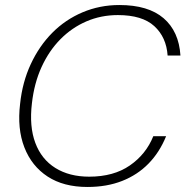

<svg xmlns="http://www.w3.org/2000/svg" viewBox="-20 -732 738 764"><path d="M328 12Q233 12 169.5 -29.5Q106 -71 77 -145.5Q48 -220 60 -319Q69 -405 102.5 -477Q136 -549 188 -601.5Q240 -654 308.5 -683Q377 -712 455 -712Q570 -712 631 -659.5Q692 -607 698 -511H647Q642 -584 594 -628Q546 -672 449 -672Q382 -672 324 -647Q266 -622 220.5 -576Q175 -530 145.5 -465.5Q116 -401 107 -321Q96 -229 120.5 -163.5Q145 -98 200.5 -63.5Q256 -29 335 -29Q432 -29 496.5 -73.5Q561 -118 590 -190H641Q615 -126 571 -81Q527 -36 466 -12Q405 12 328 12Z"/></svg>

Font: DM Sans 28pt ExtraLight
Style: Italic
Weight: 250
Italic angle: -10°
Version: Version 4.004;gftools[0.9.30]